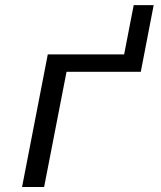

<svg xmlns="http://www.w3.org/2000/svg" viewBox="-20 -745 640 765"><path d="M155.8 0H67.9L170.4 -528.3H474.6L512.7 -724.6H592.3L541 -459H245.1Z"/></svg>

Font: Liberation Mono
Style: Italic
Weight: 400
Italic angle: -12°
Monospace: yes
Designer: Steve Matteson
Foundry: Ascender Corporation
Version: Version 2.1.5